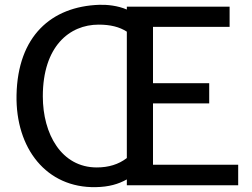

<svg xmlns="http://www.w3.org/2000/svg" viewBox="-20 -771 1047 799"><path d="M378.4 7.8C433.6 6.8 472.7 -4.9 507.8 -24.4V0H971.2V-85.4H616.7V-340.8H850.6V-424.8H616.7V-659.2H935.5V-743.2H507.8V-731.4C469.7 -747.6 426.3 -752 393.1 -751C193.4 -744.1 53.7 -620.6 48.8 -375.5C44.4 -153.3 173.3 11.7 378.4 7.8ZM382.8 -74.2C235.4 -74.2 158.2 -213.4 158.2 -370.1C158.2 -577.6 268.6 -668.5 390.6 -668.5C439 -668.5 477.1 -659.2 507.8 -639.2V-113.3C473.6 -86.9 431.6 -74.2 382.8 -74.2Z"/></svg>

Font: Merriweather Sans
Style: Regular
Weight: 400
Designer: Eben Sorkin ( eben@eyebytes.com )
Foundry: Eben Sorkin
Version: Version 1.003